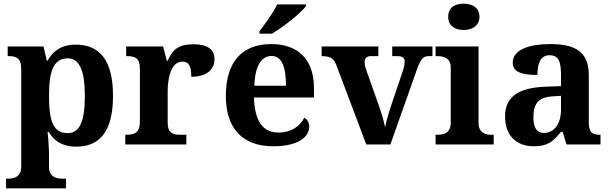

<svg xmlns="http://www.w3.org/2000/svg" viewBox="-20 -790 3336 1050"><path d="M13 240H341V187H319C290 187 248 179 248 122V53C248 24 244 -39 240 -68H247C276 -19 321 12 397 12C527 12 598 -73 598 -266C598 -460 526 -546 393 -546C316 -546 269 -510 240 -458H236L218 -536H22V-483H29C67 -483 96 -474 96 -413V122C96 179 54 187 25 187H13ZM350 -62C271 -62 248 -128 248 -266C248 -398 271 -471 351 -471C417 -471 444 -398 444 -265C444 -129 417 -62 350 -62Z M665 0H999V-53H967C927 -53 897 -61 897 -120V-293C897 -339 907 -453 977 -453C1015 -453 1026 -425 1026 -370C1106 -370 1153 -406 1153 -467C1153 -519 1116 -548 1038 -548C956 -548 923 -518 897 -458H892L872 -536H670V-483H673C717 -483 745 -474 745 -415V-125C745 -62 713 -53 668 -53H665Z M1399 -619V-606H1467C1530 -642 1628 -721 1653 -756V-766H1496C1475 -721 1428 -657 1399 -619ZM1474 10C1609 10 1671 -40 1671 -97C1671 -119 1662 -136 1644 -146C1621 -100 1572 -65 1503 -65C1420 -65 1373 -123 1369 -257H1697V-308C1697 -467 1608 -549 1463 -549C1305 -549 1215 -453 1215 -265C1215 -91 1304 10 1474 10ZM1544 -321H1371C1374 -427 1409 -484 1465 -484C1522 -484 1544 -423 1544 -321Z M1819 -435 1983 0H2115L2260 -410C2283 -474 2298 -483 2325 -483H2345V-536H2125V-483H2154C2177 -483 2193 -476 2193 -454C2193 -436 2188 -417 2182 -399L2114 -198C2105 -171 2092 -125 2086 -93C2080 -127 2065 -176 2050 -218L1983 -407C1979 -418 1974 -435 1974 -451C1974 -472 1987 -483 2007 -483H2049V-536H1739V-483C1783 -483 1805 -473 1819 -435Z M2516 -626C2562 -626 2602 -649 2602 -698C2602 -749 2562 -770 2516 -770C2468 -770 2431 -749 2431 -698C2431 -649 2468 -626 2516 -626ZM2362 0H2680V-53H2668C2639 -53 2597 -61 2597 -118V-536H2362V-483H2374C2402 -483 2445 -475 2445 -422V-118C2445 -61 2403 -53 2374 -53H2362Z M2899 10C2975 10 3004 -15 3048 -69H3057L3078 0H3264V-53H3260C3215 -53 3200 -69 3200 -124V-379C3200 -504 3130 -549 2990 -549C2877 -549 2784 -520 2784 -447C2784 -398 2830 -380 2919 -380C2919 -442 2935 -488 2986 -488C3041 -488 3048 -441 3048 -374V-319L2966 -316C2816 -311 2742 -261 2742 -153C2742 -42 2811 10 2899 10ZM2954 -63C2915 -63 2897 -92 2897 -149C2897 -221 2923 -259 3003 -263L3048 -266V-191C3048 -113 3011 -63 2954 -63Z"/></svg>

Font: Noto Serif Test
Style: Bold
Weight: 700
Version: Version 1.000